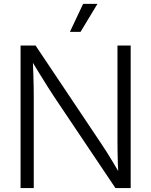

<svg xmlns="http://www.w3.org/2000/svg" viewBox="-20 -960 772 980"><path d="M85 0V-727.5H161.6L494.6 -230Q507.8 -210.9 524.2 -184.8Q540.5 -158.7 558.6 -128.9Q576.7 -99.1 594.2 -68.4L584.5 -61.5Q582.5 -92.3 581.5 -124.8Q580.6 -157.2 580.1 -186.8Q579.6 -216.3 579.6 -237.3V-727.5H647V0H569.3L258.8 -462.4Q243.2 -485.8 225.1 -514.4Q207 -543 185.1 -578.6Q163.1 -614.3 135.7 -659.2L147 -667.5Q148.9 -622.1 150.1 -583.5Q151.4 -544.9 151.9 -514.4Q152.3 -483.9 152.3 -462.9V0ZM336.9 -797.4 404.3 -940.4H477.5L391.1 -797.4Z"/></svg>

Font: Inter 24pt Light
Style: Regular
Weight: 300
Designer: Rasmus Andersson
Foundry: rsms
Version: Version 4.001;git-66647c0bb